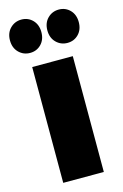

<svg xmlns="http://www.w3.org/2000/svg" viewBox="-123 -815 557 868"><g transform="rotate(-15 156.0 -381.0)"><path d="M61 0V-542H251V0ZM244 -606Q213 -606 191.5 -627.5Q170 -649 170 -684Q170 -719 191.5 -740.5Q213 -762 244 -762Q275 -762 296 -740.5Q317 -719 317 -684Q317 -649 296 -627.5Q275 -606 244 -606ZM69 -606Q38 -606 16.5 -627.5Q-5 -649 -5 -684Q-5 -719 16.5 -740.5Q38 -762 69 -762Q100 -762 121 -740.5Q142 -719 142 -684Q142 -649 121 -627.5Q100 -606 69 -606Z"/></g></svg>

Font: MOST Montserrat ExtraBold
Style: Regular
Weight: 800
Designer: Julieta Ulanovsky
Foundry: Julieta Ulanovsky
Version: Version 8.000;March 11, 2024;FontCreator 15.0.0.2926 64-bit